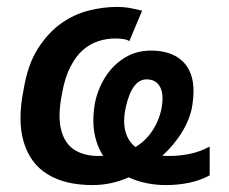

<svg xmlns="http://www.w3.org/2000/svg" viewBox="-20 -524 662 554"><path d="M247 10Q168 10 117.5 -21Q67 -52 48.5 -114Q30 -176 48 -265Q60 -338 89.5 -384Q119 -430 156.5 -456.5Q194 -483 236 -493.5Q278 -504 316 -504Q339 -504 357 -500.5Q375 -497 390 -493L353 -405Q349 -409 337.5 -411Q326 -413 313 -413Q287 -413 263 -405Q239 -397 219 -379.5Q199 -362 183 -331Q167 -300 159 -254Q146 -189 156.5 -149Q167 -109 195 -91.5Q223 -74 263 -74Q318 -74 354.5 -91Q391 -108 413.5 -138Q436 -168 445 -206Q454 -249 442.5 -272Q431 -295 403 -295Q382 -295 367 -275Q352 -255 343 -215Q333 -170 344 -138Q355 -106 386 -90Q417 -74 470 -74Q498 -74 527.5 -80Q557 -86 585 -101V-18Q557 -3 525 3.5Q493 10 460 10Q408 10 365 -6.5Q322 -23 293.5 -54Q265 -85 254.5 -130Q244 -175 255 -232Q265 -274 287 -306.5Q309 -339 341.5 -358.5Q374 -378 416 -378Q461 -378 491 -359.5Q521 -341 532.5 -304.5Q544 -268 533 -209Q523 -167 495.5 -128Q468 -89 428.5 -58Q389 -27 342.5 -8.5Q296 10 247 10Z"/></svg>

Font: Nunito Sans 10pt Condensed
Style: Bold Italic
Weight: 700
Width: 3
Italic angle: -9°
Designer: Vernon Adams
Foundry: Vernon Adams
Version: Version 3.101;gftools[0.9.27]